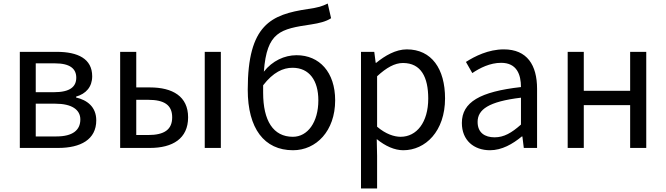

<svg xmlns="http://www.w3.org/2000/svg" viewBox="-20 -836 3764 1085"><path d="M92 0H309C435 0 524 -47 524 -156C524 -233 471 -271 410 -285V-290C466 -306 501 -345 501 -405C501 -504 420 -543 301 -543H92ZM182 -315V-478H291C375 -478 411 -448 411 -397C411 -346 376 -315 285 -315ZM182 -65V-250H293C386 -250 434 -216 434 -161C434 -100 390 -65 299 -65Z M659 0H827C956 0 1043 -53 1043 -173C1043 -291 956 -342 827 -342H750V-543H659ZM750 -73V-272H817C909 -272 953 -242 953 -173C953 -104 909 -73 817 -73ZM1137 0H1228V-543H1137Z M1635 -63C1524 -63 1467 -154 1467 -312C1467 -327 1467 -340 1467 -354C1524 -428 1580 -453 1633 -453C1728 -453 1779 -381 1779 -269C1779 -146 1719 -63 1635 -63ZM1832 -816C1799 -800 1781 -794 1720 -785C1512 -754 1380 -697 1380 -329C1380 -110 1473 13 1636 13C1767 13 1874 -96 1874 -269C1874 -428 1785 -524 1656 -524C1587 -524 1519 -492 1471 -431C1488 -657 1564 -672 1739 -698C1784 -705 1822 -714 1851 -733Z M2020 229H2111V45L2109 -50C2158 -10 2210 13 2259 13C2384 13 2495 -94 2495 -280C2495 -447 2419 -557 2279 -557C2216 -557 2155 -521 2106 -481H2103L2095 -543H2020ZM2244 -63C2208 -63 2160 -78 2111 -120V-405C2164 -454 2211 -480 2257 -480C2360 -480 2400 -399 2400 -279C2400 -144 2334 -63 2244 -63Z M2749 13C2816 13 2877 -22 2929 -65H2932L2940 0H3015V-334C3015 -468 2959 -557 2827 -557C2740 -557 2663 -518 2613 -486L2649 -423C2692 -452 2749 -481 2812 -481C2901 -481 2924 -414 2924 -344C2693 -318 2590 -259 2590 -141C2590 -43 2658 13 2749 13ZM2775 -60C2721 -60 2679 -85 2679 -147C2679 -217 2741 -262 2924 -284V-132C2871 -85 2828 -60 2775 -60Z M3188 0H3279V-242H3541V0H3632V-543H3541V-323H3279V-543H3188Z"/></svg>

Font: Source Han Sans CN Regular
Style: Regular
Weight: 400
Designer: Ryoko NISHIZUKA (kana & ideographs); Paul D. Hunt (Latin, Greek & Cyrillic); Wenlong ZHANG (bopomofo); Sandoll Communica
Foundry: Adobe Systems Incorporated
Version: Version 1.004;PS 1.004;hotconv 1.0.82;makeotf.lib2.5.63406